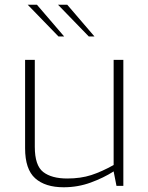

<svg xmlns="http://www.w3.org/2000/svg" viewBox="-20 -785 624 811"><path d="M249 6Q171 6 128.5 -32Q86 -70 86 -159V-532H127V-165Q127 -86 162.5 -58.5Q198 -31 264 -31Q321 -31 365.5 -45.5Q410 -60 460 -88V-532H501V0H472L460 -61Q418 -34 363.5 -14Q309 6 249 6ZM355 -631 225 -765H264L379 -631ZM227 -631 97 -765H136L251 -631Z"/></svg>

Font: Exo Thin ExtraLight
Style: Regular
Weight: 250
Version: Version 2.000